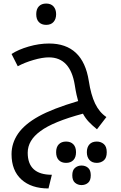

<svg xmlns="http://www.w3.org/2000/svg" viewBox="-20 -740 684 1081"><path d="M526 -12Q499 -34 480 -54Q461 -74 447 -100Q279 -55 208 -2Q136 50 136 120Q136 244 272 244L253 321Q156 321 100.5 270.5Q45 220 45 128Q45 66 82 12Q119 -41 197 -84.5Q275 -128 420 -171Q416 -184 411 -206.5Q406 -229 401 -261Q376 -417 255 -417Q219 -417 169 -402.5Q119 -388 80 -367L45 -436Q83 -461 141.5 -478Q200 -495 256 -495Q447 -495 480 -284Q492 -206 515.5 -157Q539 -108 579 -81ZM525 57Q548 57 564.5 71Q581 85 581 117Q581 149 564.5 163Q548 177 525 177Q498 177 483.5 160.5Q469 144 469 117Q469 89 483.5 73Q498 57 525 57ZM352 57Q378 57 393 72.5Q408 88 408 117Q408 146 393 161.5Q378 177 352 177Q326 177 311 161.5Q296 146 296 117Q296 88 311 72.5Q326 57 352 57ZM439 192Q461 192 476 205Q491 218 491 247Q491 276 476 289Q461 302 439 302Q418 302 402.5 289Q387 276 387 247Q387 218 402.5 205Q418 192 439 192ZM240 -600Q214 -600 199 -615.5Q184 -631 184 -660Q184 -689 199 -704.5Q214 -720 240 -720Q267 -720 281.5 -703.5Q296 -687 296 -660Q296 -633 281.5 -616.5Q267 -600 240 -600Z"/></svg>

Font: Noto Kufi Arabic
Style: Regular
Weight: 400
Designer: Monotype Design Team, David Williams, Khaled Hosny
Foundry: Google LLC
Version: Version 2.109; ttfautohint (v1.8.4.7-5d5b)